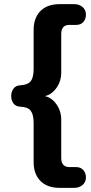

<svg xmlns="http://www.w3.org/2000/svg" viewBox="-20 -725 438 925"><path d="M267 180Q208 180 175 147Q142 114 142 55V-133Q142 -173 128 -191.5Q114 -210 77 -211Q56 -212 45 -226.5Q34 -241 34 -262Q34 -283 45 -298Q56 -313 77 -314Q114 -316 128 -334Q142 -352 142 -392V-580Q142 -639 175 -672Q208 -705 267 -705H338Q362 -705 378 -691Q394 -677 394 -655Q394 -633 381.5 -619Q369 -605 347 -605H314Q275 -605 275 -561V-376Q275 -334 252 -301.5Q229 -269 196 -262Q229 -255 252 -222.5Q275 -190 275 -148V36Q275 80 315 80H347Q369 80 381.5 94.5Q394 109 394 130Q394 152 378 166Q362 180 338 180Z"/></svg>

Font: Chiron GoRound TC SB
Style: Regular
Weight: 500
Designer: Ryoko NISHIZUKA 西塚涼子 (kana, bopomofo & ideographs); Paul D. Hunt (Latin, Greek & Cyrillic); Sandoll Communications 산돌커뮤니
Foundry: Adobe
Version: Version 1.000;hotconv 1.1.1;makeotfexe 2.6.0